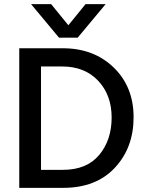

<svg xmlns="http://www.w3.org/2000/svg" viewBox="-20 -907 707 927"><path d="M73 -674H283Q433 -674 529 -581Q625 -488 625 -341Q625 -194 534.5 -97Q444 0 285 0H73ZM178 -87H284Q399 -87 459 -159Q519 -231 519 -339.5Q519 -448 454 -517Q389 -586 281 -586H178ZM355 -725H265L130 -887H227L310 -785L393 -887H490Z"/></svg>

Font: Hind Medium
Style: Regular
Weight: 500
Designer: Manushi Parikh, Satya Rajpurohit
Foundry: Indian Type Foundry
Version: Version 1.201;PS 1.0;hotconv 1.0.78;makeotf.lib2.5.61930; tt